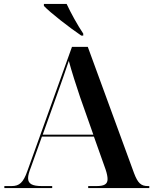

<svg xmlns="http://www.w3.org/2000/svg" viewBox="-20 -951 775 971"><path d="M391 -771H401V-781C372 -824 338 -886 317 -931H202V-921C235 -886 332 -811 391 -771ZM2 0H244V-10H191C144 -10 122 -21 122 -50C122 -64 127 -81 136 -104L192 -260H455L514 -94C521 -73 524 -57 524 -45C524 -19 506 -10 468 -10H426V0H735V-10H728C693 -10 677 -25 658 -75L424 -714H344L118 -85C98 -28 78 -10 39 -10H2ZM196 -270 268 -471C288 -528 311 -591 328 -643C342 -591 366 -516 385 -460L452 -270Z"/></svg>

Font: Noto Serif Display SemiBold
Style: Regular
Weight: 600
Designer: Monotype Design Team
Foundry: Monotype Imaging Inc.
Version: Version 2.009